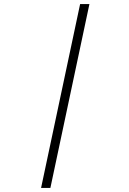

<svg xmlns="http://www.w3.org/2000/svg" viewBox="-20 -720 640 949"><path d="M183 209 376 -700H422L229 209Z"/></svg>

Font: Red Hat Mono
Style: Italic
Weight: 300
Italic angle: -12°
Monospace: yes
Designer: Pentagram, MCKL
Foundry: Pentagram, MCKL
Version: Version 1.023